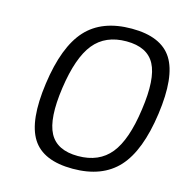

<svg xmlns="http://www.w3.org/2000/svg" viewBox="-108 -822 910 943"><g transform="rotate(15 346.5 -350.0)"><path d="M448 -720Q598 -720 653.5 -632Q709 -544 682 -350Q655 -156 574.5 -68Q494 20 344 20Q193 20 137.5 -68Q82 -156 109 -350Q136 -544 216.5 -632Q297 -720 448 -720ZM598 -350Q621 -510 583 -581.5Q545 -653 439 -653Q332 -653 274 -581.5Q216 -510 193 -350Q170 -190 208 -118.5Q246 -47 353 -47Q460 -47 518 -118.5Q576 -190 598 -350Z"/></g></svg>

Font: Fivo Sans Modern
Style: Italic
Weight: 400
Designer: Alexander Slobzheninov
Foundry: Alexander Slobzheninov
Version: 1.0